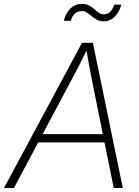

<svg xmlns="http://www.w3.org/2000/svg" viewBox="-45 -942 698 962"><path d="M-24.9 0 365.7 -727.5H420.4L570.3 0H524.9L419.4 -521Q412.1 -560.1 403.3 -605.7Q394.5 -651.4 385.3 -708H398.4Q370.6 -651.9 347.4 -606.4Q324.2 -561 302.2 -521L24.9 0ZM129.9 -228.5 136.7 -270H498L491.2 -228.5ZM475.1 -835Q455.6 -835 440.9 -842.8Q426.3 -850.6 414.3 -860.8Q402.3 -871.1 390.6 -878.9Q378.9 -886.7 364.3 -886.7Q343.8 -886.7 329.3 -873Q314.9 -859.4 310.1 -837.9H274.9Q283.2 -874.5 307.1 -898.4Q331.1 -922.4 364.7 -922.4Q386.7 -922.4 401.4 -914.6Q416 -906.7 427.2 -896.5Q438.5 -886.2 449.7 -878.2Q460.9 -870.1 475.1 -870.1Q493.2 -870.1 505.9 -881.6Q518.6 -893.1 527.8 -918.5H563Q552.2 -879.9 528.8 -857.4Q505.4 -835 475.1 -835Z"/></svg>

Font: Inter 24pt ExtraLight
Style: Italic
Weight: 250
Italic angle: -9.3988°
Version: Version 4.001;git-66647c0bb